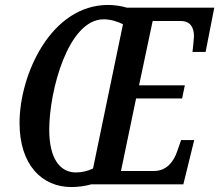

<svg xmlns="http://www.w3.org/2000/svg" viewBox="-20 -745 886 776"><path d="M269 11C295 11 325 7 349 0H721L765 -179H712L697 -136C683 -92 653 -54 603 -54H469L530 -347H716L727 -400H542L597 -660H711C750 -660 764 -633 764 -598C764 -590 759 -544 758 -535H811L846 -714H493C470 -721 441 -725 417 -725C186 -725 59 -444 59 -248C59 -79 149 11 269 11ZM287 -48C225 -48 179 -100 179 -221C179 -377 255 -667 399 -667C430 -667 459 -656 477 -647L356 -64C336 -54 311 -48 287 -48Z"/></svg>

Font: Noto Serif Condensed Semi
Style: Italic
Weight: 600
Width: 3
Italic angle: -12°
Designer: Monotype Design Team
Foundry: Monotype Imaging Inc.
Version: Version 1.901